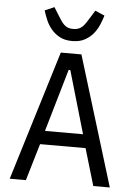

<svg xmlns="http://www.w3.org/2000/svg" viewBox="-61 -984 723 1030"><g transform="rotate(5 300.0 -469.0)"><path d="M481 0 422 -199H177L118 0H31L245 -698H356L570 0ZM304 -609H295L197 -272H402ZM300 -765Q260 -765 232.5 -780Q205 -795 186.5 -817.5Q168 -840 157 -866.5Q146 -893 139 -916L190 -938L211 -904Q223 -885 232 -871Q241 -857 250.5 -848Q260 -839 271.5 -834.5Q283 -830 300 -830Q316 -830 328 -834.5Q340 -839 349.5 -848Q359 -857 368 -871Q377 -885 389 -904L410 -938L461 -916Q454 -893 443 -866.5Q432 -840 413.5 -817.5Q395 -795 367.5 -780Q340 -765 300 -765Z"/></g></svg>

Font: IBM Plex Mono
Style: Regular
Weight: 400
Monospace: yes
Designer: Mike Abbink, Paul van der Laan, Pieter van Rosmalen
Foundry: Bold Monday
Version: Version 2.3